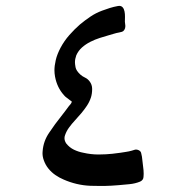

<svg xmlns="http://www.w3.org/2000/svg" viewBox="-20 -631 585 644"><path d="M375.5 -610.8Q377.9 -611.3 379.9 -611.3Q387.2 -611.3 391.6 -606.2Q396 -601.1 397.7 -592.5Q399.4 -584 399.2 -574.5Q398.9 -564.9 398.9 -558.1Q399.4 -551.8 400.4 -544.9V-542.5Q400.4 -536.1 397 -530.8Q394 -525.9 389.2 -524.4Q384.3 -522.9 379.4 -522Q370.6 -520.5 363 -518.1Q355.5 -515.6 346.2 -513.2Q331.1 -508.8 314.7 -503.7Q298.3 -498.5 283 -490.7Q267.6 -482.9 255.1 -471.9Q242.7 -460.9 235.8 -445.3Q231.4 -433.1 231.4 -421.9Q231.4 -416.5 233.4 -405.3Q235.4 -394 249.5 -380.9Q256.8 -374.5 265.4 -370.6Q273.9 -366.7 280.3 -358.4Q289.1 -347.2 289.1 -332.5Q289.1 -317.4 285.2 -304.7Q280.3 -289.6 271.7 -276.6Q263.2 -263.7 252.9 -251.5Q242.7 -239.3 231.7 -227.5Q220.7 -215.8 211.9 -203.6Q203.1 -191.9 198.2 -177.7Q196.3 -172.9 196.3 -167.5Q196.3 -158.7 202.1 -149.9Q212.9 -136.2 228 -128.9Q243.2 -121.6 259.3 -118.7Q284.7 -112.8 310.5 -112.8Q316.4 -112.8 335 -113.5Q353.5 -114.3 384.3 -118.7Q393.1 -120.1 402.8 -121.6Q412.6 -123 421.4 -125.5Q426.8 -127.4 432.6 -128.9Q434.1 -129.4 436 -129.4Q440.4 -129.4 444.8 -127.4Q452.1 -124 453.4 -117.9Q454.6 -111.8 456.1 -105.5Q457.5 -89.4 460 -72.3Q461.9 -59.6 461.9 -47.9Q461.9 -43 461.4 -38.6Q461.4 -27.3 450.2 -22Q433.6 -15.1 413.8 -13.2Q394 -11.2 376.5 -9.8Q353.5 -7.8 330.6 -7.3H314.9Q299.3 -7.3 283.2 -7.8Q259.3 -8.8 236.8 -14.2Q214.4 -19.5 193.4 -28.8Q179.2 -34.7 165.8 -43.9Q152.3 -53.2 142.3 -65.7Q132.3 -78.1 127 -93.3Q122.6 -105 122.6 -117.2Q122.6 -120.6 123 -124Q125.5 -157.7 145 -186Q164.6 -215.3 184.6 -240.2Q190.9 -249 197.8 -257.3Q204.6 -265.6 210.9 -274.9Q212.9 -277.3 216.3 -281.2Q219.7 -285.2 220.7 -289.1Q220.7 -291.5 218 -292.7Q215.3 -293.9 213.4 -295.9Q208.5 -299.8 203.4 -303.5Q198.2 -307.1 194.3 -312Q171.4 -337.4 164.6 -374Q162.6 -384.8 162.6 -395.5Q162.6 -410.2 167 -429.4Q171.4 -448.7 183.3 -471.2Q195.3 -493.7 212.4 -513.2Q229.5 -532.7 248 -548.8Q265.1 -563 283.2 -575.2Q301.3 -587.4 322.3 -595.2Q335 -600.1 348.4 -604.2Q361.8 -608.4 375.5 -610.8Z"/></svg>

Font: Dima Niloofar
Style: Regular
Weight: 400
Designer: R.Balvardi
Foundry: Dima Software Group
Version: Version 3.00;November 13, 2018;FontCreator 11.5.0.2427 64-bi